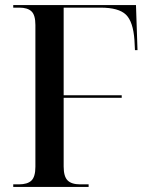

<svg xmlns="http://www.w3.org/2000/svg" viewBox="-20 -734 596 754"><path d="M32 0V-10H54Q88 -10 103.5 -25Q119 -40 119 -79V-636Q119 -675 103.5 -689.5Q88 -704 56 -704H32V-714H514L520 -537H510L508 -576Q503 -649 474.5 -676.5Q446 -704 375 -704H230V-360H458V-350H230V-80Q230 -41 245.5 -25.5Q261 -10 295 -10H328V0Z"/></svg>

Font: Noto Serif Display SemiCondensed Medium
Style: Regular
Weight: 500
Width: 4
Designer: Monotype Design Team
Foundry: Monotype Imaging Inc.
Version: Version 2.009